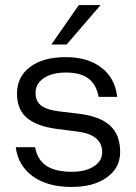

<svg xmlns="http://www.w3.org/2000/svg" viewBox="-20 -738 543 767"><path d="M381.8 -717.8 246.1 -560.1H185.1L294.9 -717.8ZM286.1 -212.9 206.1 -223.1Q126.5 -233.9 87.2 -267.3Q47.9 -300.8 47.9 -363.8Q47.9 -431.2 100.1 -470.5Q152.3 -509.8 243.2 -509.8Q331.1 -509.8 385.5 -467.5Q439.9 -425.3 448.2 -351.1H374Q364.7 -400.9 333 -424.6Q301.3 -448.2 243.2 -448.2Q188.5 -448.2 155.3 -426Q122.1 -403.8 122.1 -367.2Q122.1 -333 145 -315.9Q168 -298.8 216.8 -293L298.8 -283.2Q380.9 -272.5 420.4 -235.6Q460 -198.7 460 -130.9Q460 -67.4 407 -29.3Q354 8.8 266.1 8.8Q169.4 8.8 110.8 -33.9Q52.2 -76.7 43 -149.9H120.1Q129.4 -99.6 165.3 -75.7Q201.2 -51.8 267.1 -51.8Q321.3 -51.8 354.7 -73.2Q388.2 -94.7 388.2 -129.9Q388.2 -201.2 286.1 -212.9Z"/></svg>

Font: Overused Grotesk
Style: Regular
Weight: 400
Version: Version 0.002